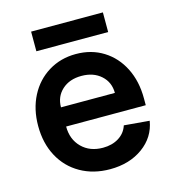

<svg xmlns="http://www.w3.org/2000/svg" viewBox="-103 -749 768 850"><g transform="rotate(-15 281.0 -323.5)"><path d="M39 -251Q39 -328 70 -388Q101 -448 156.5 -482Q212 -516 282 -516Q353 -516 407.5 -482Q462 -448 492.5 -387.5Q523 -327 523 -248V-217H158Q158 -158 195 -121Q232 -84 292 -84Q334 -84 364.5 -103Q395 -122 406 -156L522 -146Q510 -73 448.5 -28.5Q387 16 298 16Q222 16 163 -17.5Q104 -51 71.5 -111.5Q39 -172 39 -251ZM446 -663V-573H117V-663ZM281 -416Q226 -416 192 -385Q158 -354 158 -305H405Q405 -354 370.5 -385Q336 -416 281 -416Z"/></g></svg>

Font: MedMera Sans Semibold
Style: Regular
Weight: 600
Designer: Kasper Nordkvist
Foundry: UNCUT.wtf
Version: Version 1.300